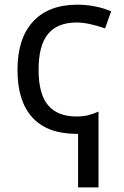

<svg xmlns="http://www.w3.org/2000/svg" viewBox="-20 -566 532 826"><path d="M306.2 9.8Q182.1 8.8 118.7 -61.3Q55.2 -131.3 55.2 -265.1Q55.2 -400.4 122.1 -473.1Q189 -545.9 313 -545.9Q350.6 -545.9 389.4 -538.3Q428.2 -530.8 458 -517.1L432.1 -443.8Q358.9 -469.2 310.1 -469.2Q227.1 -469.2 186.5 -419.9Q146 -370.6 146 -266.1Q146 -161.1 187 -113Q228 -64.9 308.1 -64.9Q340.3 -64.9 362.1 -71Q383.8 -77.1 403.8 -85.9V240.2H315.9V9.8Z"/></svg>

Font: Noto Sans Southeast Asian
Style: Regular
Weight: 400
Designer: Monotype Design Team
Foundry: Monotype Imaging Inc.
Version: Version 1.06 uh; ttfautohint (v1.4.1)